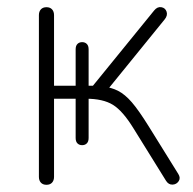

<svg xmlns="http://www.w3.org/2000/svg" viewBox="-20 -507 537 533"><path d="M88 -16V-465Q88 -475 93.5 -481Q99 -487 109 -487Q119 -487 124.5 -481Q130 -475 130 -465V-269H190V-370Q190 -380 195 -385Q200 -390 208 -390Q216 -390 221 -385Q226 -380 226 -370V-269H238L408 -478Q417 -489 428 -487Q439 -485 442.5 -474.5Q446 -464 437 -453L277 -256L258 -268Q288 -265 307.5 -255Q327 -245 346 -223Q365 -201 393 -156L475 -24Q482 -13 476 -4Q470 5 459 5.5Q448 6 441 -5L351 -150Q321 -199 293.5 -216Q266 -233 218 -233H208L226 -242V-124Q226 -114 221 -109Q216 -104 208 -104Q200 -104 195 -109Q190 -114 190 -124V-233H130V-16Q130 -6 124.5 0Q119 6 109 6Q99 6 93.5 0Q88 -6 88 -16Z"/></svg>

Font: SN Pro Thin
Style: Regular
Weight: 200
Designer: Tobias Whetton
Foundry: Supernotes
Version: Version 1.003;Glyphs 3.3 (3324)